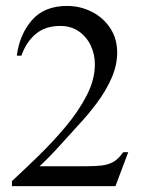

<svg xmlns="http://www.w3.org/2000/svg" viewBox="-20 -632 492 652"><path d="M415.5 -115.2 372.1 0H20.5V-17.1Q62 -55.2 110.6 -102.5Q159.2 -149.9 202.9 -201.9Q246.6 -253.9 274.4 -307.9Q302.2 -361.8 302.2 -413.1Q302.2 -447.8 288.1 -477.5Q273.9 -507.3 247.6 -525.6Q221.2 -543.9 184.6 -543.9Q133.8 -543.9 101.3 -516.6Q68.8 -489.3 52.7 -442.9H37.1Q46.4 -515.1 88.4 -563.5Q130.4 -611.8 207.5 -611.8Q252.9 -611.8 291.7 -592Q330.6 -572.3 354.2 -536.6Q377.9 -501 377.9 -453.6Q377.9 -409.7 358.2 -365.5Q338.4 -321.3 308.8 -282Q279.3 -242.7 250 -211.4Q217.3 -175.8 183.6 -138.2Q149.9 -100.6 114.3 -67.4H270Q303.7 -67.4 326.2 -70.1Q348.6 -72.8 365.7 -82.8Q382.8 -92.8 398.4 -115.2Z"/></svg>

Font: Rohingya Solluk
Style: Regular
Weight: 400
Designer: SIL International
Foundry: SIL International
Version: Version 1.001